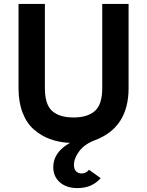

<svg xmlns="http://www.w3.org/2000/svg" viewBox="-20 -720 754 984"><path d="M377 244Q321 244 287 214.5Q253 185 253 136Q253 60 339 12H333Q280 9 235.5 -7.5Q191 -24 154 -56Q117 -88 96 -142Q75 -196 75 -268V-700H210V-268Q210 -185 247 -151.5Q284 -118 357 -118Q429 -118 466.5 -151.5Q504 -185 504 -268V-700H639V-268Q639 -67 468 -2Q414 18 386.5 54.5Q359 91 359 125Q359 147 370 158Q381 169 397 169Q422 169 436 150L496 193Q452 244 377 244Z"/></svg>

Font: OVRPSS Recut ExtraBold
Style: Regular
Weight: 800
Designer: Giant Group
Foundry: Giant Group
Version: Version 1.001;hotconv 1.0.109;makeotfexe 2.5.65596